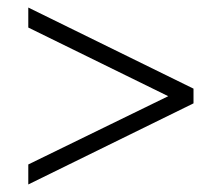

<svg xmlns="http://www.w3.org/2000/svg" viewBox="-20 -577 588 509"><path d="M55 -141 426 -322 55 -504V-557L493 -342V-303L55 -88Z"/></svg>

Font: Prompt ExtraLight
Style: Regular
Weight: 275
Designer: Katatrad Team
Foundry: CadsonDemak
Version: Version 1.001